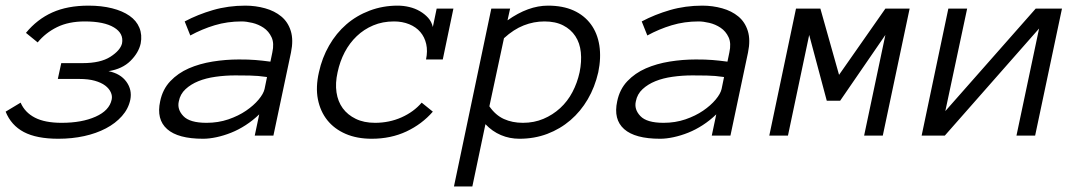

<svg xmlns="http://www.w3.org/2000/svg" viewBox="-51 -486 3892 688"><path d="M453.1 -330.1Q445.8 -296.9 416.5 -267.8Q387.2 -238.8 337.9 -231Q380.9 -222.2 401.9 -193.1Q422.9 -164.1 416 -128.9Q409.2 -96.2 386 -70.1Q362.8 -43.9 328.4 -25.9Q293.9 -7.8 250.5 1.7Q207 11.2 158.2 11.2Q80.1 11.2 34.4 -12.9Q-11.2 -37.1 -30.8 -85.9L22.9 -118.2Q38.1 -83 74 -64.5Q109.9 -45.9 169.9 -45.9Q242.2 -45.9 291.5 -67.9Q340.8 -89.8 349.1 -128.9Q352.1 -142.1 345.9 -155.5Q339.8 -168.9 325.9 -179.4Q312 -189.9 289.1 -196.5Q266.1 -203.1 232.9 -203.1H156.2L168.5 -259.8H245.1Q309.1 -259.8 344.5 -282.5Q379.9 -305.2 386.2 -330.1Q393.1 -366.2 357.4 -387.7Q321.8 -409.2 252.9 -409.2Q194.8 -409.2 153.3 -388.7Q111.8 -368.2 84 -334L42 -368.2Q82 -417 136.5 -441.4Q190.9 -465.8 266.1 -465.8Q313 -465.8 350.6 -456.3Q388.2 -446.8 413.1 -429.4Q438 -412.1 448.5 -386.5Q459 -360.8 453.1 -330.1Z M522.9 -123Q531.7 -166 559.3 -195.1Q586.9 -224.1 625.5 -241Q664.1 -257.8 710.9 -265.4Q757.8 -272.9 804.7 -272.9Q822.8 -272.9 836.9 -272.5Q851.1 -272 864 -271Q877 -270 889.4 -268.6Q901.9 -267.1 918 -265.1L924.8 -297.9Q932.1 -331.1 922.1 -352.5Q912.1 -374 893.6 -386.5Q875 -398.9 853 -404.1Q831.1 -409.2 814.9 -409.2Q763.7 -409.2 718.3 -395.5Q672.9 -381.8 630.9 -358.9L610.8 -409.2Q657.7 -434.1 712.4 -450Q767.1 -465.8 828.1 -465.8Q864.7 -465.8 898.9 -456.3Q933.1 -446.8 957 -427Q981 -407.2 991 -375Q1001 -342.8 991.7 -297.9L928.7 0H861.8L877.9 -76.2Q855 -54.2 829.3 -37.6Q803.7 -21 777.3 -10.5Q751 0 724.9 5.6Q698.7 11.2 676.8 11.2Q586.9 11.2 547.9 -23.4Q508.8 -58.1 522.9 -123ZM689 -45.9Q731 -45.9 767.3 -58.3Q803.7 -70.8 830.8 -89.4Q857.9 -107.9 875.5 -128.9Q893.1 -149.9 897 -167L905.8 -210Q874 -214.8 844 -215.3Q814 -215.8 792 -215.8Q755.9 -215.8 721.4 -210.9Q687 -206.1 659.9 -195.1Q632.8 -184.1 613.8 -166.5Q594.7 -148.9 589.8 -123Q583 -94.2 606 -70.1Q628.9 -45.9 689 -45.9Z M1500 -85.9Q1460.9 -41 1405.3 -14.9Q1349.6 11.2 1280.8 11.2Q1228 11.2 1187.5 -6.3Q1147 -23.9 1121.8 -55.4Q1096.7 -86.9 1088.1 -130.4Q1079.6 -173.8 1091.8 -227.1Q1103 -278.8 1128.4 -323Q1153.8 -367.2 1190.2 -398.7Q1226.6 -430.2 1273.7 -448Q1320.8 -465.8 1374 -465.8Q1395 -465.8 1415.5 -460.9Q1436 -456.1 1453.4 -446Q1470.7 -436 1483.2 -422.1Q1495.6 -408.2 1500 -389.2L1513.7 -455.1H1573.7L1535.6 -272.9H1475.6Q1481.9 -303.2 1476.3 -328.1Q1470.7 -353 1455.3 -371.1Q1439.9 -389.2 1415.3 -399.2Q1390.6 -409.2 1360.8 -409.2Q1319.8 -409.2 1286.4 -395Q1252.9 -380.9 1227.3 -356.4Q1201.7 -332 1184.3 -299.1Q1167 -266.1 1158.7 -227.1Q1149.9 -188 1154.8 -155Q1159.7 -122.1 1177.2 -98.1Q1194.8 -74.2 1223.9 -60.1Q1252.9 -45.9 1293 -45.9Q1343.8 -45.9 1387.7 -65.4Q1431.6 -85 1460 -118.2Z M2092.8 -227.1Q2080.6 -173.8 2055.2 -130.4Q2029.8 -86.9 1993.2 -55.4Q1956.5 -23.9 1910.2 -6.3Q1863.8 11.2 1810.5 11.2Q1774.9 11.2 1743.9 -2Q1712.9 -15.1 1688.5 -41L1641.6 182.1H1575.7L1709.5 -455.1H1776.9L1767.6 -413.1Q1841.8 -465.8 1912.6 -465.8Q1965.8 -465.8 2004.2 -448.5Q2042.5 -431.2 2066.2 -399.2Q2089.8 -367.2 2096.7 -323Q2103.5 -278.8 2092.8 -227.1ZM2025.9 -227.1Q2033.7 -265.1 2030.3 -298.6Q2026.9 -332 2010.7 -356.4Q1994.6 -380.9 1967 -395Q1939.5 -409.2 1899.9 -409.2Q1861.8 -409.2 1825.7 -395Q1789.6 -380.9 1754.9 -349.1L1702.6 -105Q1724.6 -73.2 1754.6 -59.6Q1784.7 -45.9 1822.8 -45.9Q1862.8 -45.9 1896.2 -60.1Q1929.7 -74.2 1956.3 -98.6Q1982.9 -123 2000.2 -156Q2017.6 -189 2025.9 -227.1Z M2160.6 -123Q2169.4 -166 2197 -195.1Q2224.6 -224.1 2263.2 -241Q2301.8 -257.8 2348.6 -265.4Q2395.5 -272.9 2442.4 -272.9Q2460.4 -272.9 2474.6 -272.5Q2488.8 -272 2501.7 -271Q2514.6 -270 2527.1 -268.6Q2539.6 -267.1 2555.7 -265.1L2562.5 -297.9Q2569.8 -331.1 2559.8 -352.5Q2549.8 -374 2531.2 -386.5Q2512.7 -398.9 2490.7 -404.1Q2468.8 -409.2 2452.6 -409.2Q2401.4 -409.2 2356 -395.5Q2310.5 -381.8 2268.6 -358.9L2248.5 -409.2Q2295.4 -434.1 2350.1 -450Q2404.8 -465.8 2465.8 -465.8Q2502.4 -465.8 2536.6 -456.3Q2570.8 -446.8 2594.7 -427Q2618.7 -407.2 2628.7 -375Q2638.7 -342.8 2629.4 -297.9L2566.4 0H2499.5L2515.6 -76.2Q2492.7 -54.2 2467 -37.6Q2441.4 -21 2415 -10.5Q2388.7 0 2362.5 5.6Q2336.4 11.2 2314.5 11.2Q2224.6 11.2 2185.5 -23.4Q2146.5 -58.1 2160.6 -123ZM2326.7 -45.9Q2368.7 -45.9 2405 -58.3Q2441.4 -70.8 2468.5 -89.4Q2495.6 -107.9 2513.2 -128.9Q2530.8 -149.9 2534.7 -167L2543.5 -210Q2511.7 -214.8 2481.7 -215.3Q2451.7 -215.8 2429.7 -215.8Q2393.6 -215.8 2359.1 -210.9Q2324.7 -206.1 2297.6 -195.1Q2270.5 -184.1 2251.5 -166.5Q2232.4 -148.9 2227.5 -123Q2220.7 -94.2 2243.7 -70.1Q2266.6 -45.9 2326.7 -45.9Z M3112.3 0H3045.4L3121.6 -360.8L2959.5 -125H2911.6L2848.6 -360.8L2772.5 0H2705.6L2801.3 -455.1H2888.7L2955.6 -217.8L3121.6 -455.1H3208.5Z M3347.2 -455.1H3414.6L3336.4 -87.9L3660.2 -455.1H3754.4L3658.2 0H3591.3L3672.4 -383.8L3334.5 0H3251.5Z"/></svg>

Font: Anonymous Pro
Style: Italic
Weight: 400
Italic angle: -12°
Monospace: yes
Designer: Mark Simonson
Version: Version 1.003